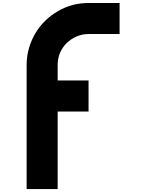

<svg xmlns="http://www.w3.org/2000/svg" viewBox="-20 -1280 989 1299"><path d="M579.1 -1049.8Q536.1 -1049.8 498 -1033.2Q460 -1016.6 430.7 -988.3Q402.3 -960 385.7 -921.9Q370.1 -883.8 370.1 -839.8Q299.8 -839.8 160.2 -839.8Q160.2 -901.4 176.8 -957Q193.4 -1012.7 222.7 -1060.5Q278.3 -1150.4 373 -1205.1Q466.8 -1259.8 579.1 -1259.8Q579.1 -1210 579.1 -1159.2Q579.1 -1109.4 579.1 -1060.5Q579.1 -1057.6 579.1 -1054.7Q579.1 -1051.8 579.1 -1049.8ZM160.2 -842.8Q229.5 -842.8 370.1 -842.8Q370.1 -561.5 370.1 -1Q299.8 -1 160.2 -1Q160.2 -281.2 160.2 -842.8ZM370.1 -735.4Q439.5 -735.4 579.1 -735.4Q579.1 -665 579.1 -525.4Q509.8 -525.4 370.1 -525.4Q370.1 -595.7 370.1 -735.4ZM579.1 -1259.8Q649.4 -1259.8 789.1 -1259.8Q789.1 -1189.5 789.1 -1049.8Q718.8 -1049.8 579.1 -1049.8Q579.1 -1119.1 579.1 -1259.8Z"/></svg>

Font: CornerV20
Style: Regular
Weight: 400
Designer: Olivier Tavernier
Version: Version 20